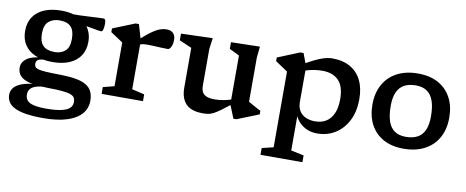

<svg xmlns="http://www.w3.org/2000/svg" viewBox="-65 -806 3219 1326"><g transform="rotate(10 1544.0 -142.5)"><path d="M278.5 235Q207 235 157.2 227Q107.5 219 77.2 203.5Q47 188 33.5 166Q20 144 20 116Q20 95 30.8 76.5Q41.5 58 65.5 43.8Q89.5 29.5 128.2 21Q167 12.5 223.5 11.5L267.5 11V20Q219 21.5 191.2 30.8Q163.5 40 152 56Q140.5 72 140.5 93Q140.5 119 154.5 135.2Q168.5 151.5 200.8 159.2Q233 167 286.5 167Q351.5 167 392 158.2Q432.5 149.5 451 132.2Q469.5 115 469.5 89.5Q469.5 72.5 463.5 60.5Q457.5 48.5 438.2 40.5Q419 32.5 380.8 28.5Q342.5 24.5 277.5 24Q212.5 23.5 170 16Q127.5 8.5 103.2 -5.5Q79 -19.5 69 -38.8Q59 -58 59 -82Q59 -119 94.2 -144.8Q129.5 -170.5 211.5 -177.5L215 -163.5Q186 -161.5 173.2 -153Q160.5 -144.5 160.5 -125.5Q160.5 -113.5 165.5 -105Q170.5 -96.5 188 -91.2Q205.5 -86 242.2 -83.5Q279 -81 342.5 -80.5Q406.5 -79.5 451.5 -71.8Q496.5 -64 524.8 -47.5Q553 -31 566.2 -4.2Q579.5 22.5 579.5 61Q579.5 114.5 545.5 153.5Q511.5 192.5 444.5 213.8Q377.5 235 278.5 235ZM275 -157.5Q204.5 -157.5 154.8 -178.5Q105 -199.5 78.5 -239.8Q52 -280 52 -337.5Q52 -395 79 -435.2Q106 -475.5 156 -496.8Q206 -518 275 -518Q326.5 -518 367.2 -505.5Q408 -493 436.5 -469.8Q465 -446.5 480.2 -413Q495.5 -379.5 495.5 -337.5Q495.5 -280 468.8 -239.8Q442 -199.5 392.5 -178.5Q343 -157.5 275 -157.5ZM278.5 -228Q322.5 -228 351.2 -253.2Q380 -278.5 380 -337.5Q380 -396 354.5 -422.8Q329 -449.5 273.5 -449.5Q229 -449.5 199.2 -424.2Q169.5 -399 169.5 -339.5Q169.5 -281.5 196 -254.8Q222.5 -228 278.5 -228ZM363 -458 337.5 -507Q371 -506.5 406.2 -507.8Q441.5 -509 473.8 -510.8Q506 -512.5 531 -513.8Q556 -515 569 -515Q579 -515 583 -507.2Q587 -499.5 587 -480.5Q587 -453 582.2 -439Q577.5 -425 570 -425Q562 -425 549 -427.2Q536 -429.5 513.8 -433.5Q491.5 -437.5 455 -443.5Q418.5 -449.5 363 -458Z M1015 -516.5Q1043.5 -516.5 1059.8 -500.2Q1076 -484 1076 -455.5Q1076 -422.5 1065.8 -403.5Q1055.5 -384.5 1044 -384.5Q1018.5 -384.5 994.2 -385.8Q970 -387 946 -388.2Q922 -389.5 897.5 -389.5Q884.5 -389.5 873.2 -388Q862 -386.5 850.2 -382Q838.5 -377.5 824.5 -369L809 -390Q852 -430.5 882.5 -455.2Q913 -480 935.8 -493.2Q958.5 -506.5 977.2 -511.5Q996 -516.5 1015 -516.5ZM850.5 -408.5V-68L938 -47.5V0H648V-47.5L726.5 -67.5V-374Q720 -378.5 706.5 -387.5Q693 -396.5 675.8 -408Q658.5 -419.5 640 -431.5V-457.5L794.5 -519.5H818Z M1326.5 -178.5Q1326.5 -150 1336 -132.2Q1345.5 -114.5 1367.2 -106.2Q1389 -98 1424.5 -98Q1454 -98 1485.8 -104Q1517.5 -110 1544.5 -119.5L1553.5 -90Q1508.5 -55 1480.2 -34.5Q1452 -14 1432.8 -4.2Q1413.5 5.5 1397 8.2Q1380.5 11 1358.5 11Q1278 11 1240.2 -28Q1202.5 -67 1202.5 -143V-420.5L1115.5 -458V-505L1337 -512L1326.5 -434.5ZM1574 11 1536 -83.5V-425.5L1466 -460V-506.5L1668 -511L1660 -433V-123Q1664.5 -120.5 1675.8 -114.2Q1687 -108 1700.8 -100.2Q1714.5 -92.5 1727.2 -85.8Q1740 -79 1748 -75V-50L1594.5 11Z M2277 -249.5Q2277 -338.5 2236.8 -380.2Q2196.5 -422 2122.5 -422Q2097 -422 2071 -418.2Q2045 -414.5 2020 -407.5Q1995 -400.5 1971 -389.5V-438Q2011.5 -462 2042.5 -477.5Q2073.5 -493 2097 -501.8Q2120.5 -510.5 2139 -514.2Q2157.5 -518 2174.5 -518Q2250 -518 2301.8 -488.2Q2353.5 -458.5 2380.2 -403.8Q2407 -349 2407 -273.5Q2407 -184.5 2374 -120.8Q2341 -57 2285.2 -23Q2229.5 11 2160.5 11Q2114 11 2077.8 -8Q2041.5 -27 2019.5 -58.5Q1997.5 -90 1993.5 -127.5H2005.5V157.5L2095.5 176.5V224H1801.5V176.5L1882 157V-374Q1875.5 -378.5 1862 -387.5Q1848.5 -396.5 1831.2 -408Q1814 -419.5 1795.5 -432V-457.5L1949.5 -520H1972.5L2006 -430.5V-183.5Q2006 -145 2022.2 -119.5Q2038.5 -94 2067 -81.5Q2095.5 -69 2131.5 -69Q2177.5 -69 2210 -89.8Q2242.5 -110.5 2259.8 -150.8Q2277 -191 2277 -249.5Z M2767 -72.5Q2816 -72.5 2849 -90.2Q2882 -108 2898.5 -145.2Q2915 -182.5 2915 -241.5Q2915 -307 2900 -349.5Q2885 -392 2854.5 -413.2Q2824 -434.5 2776 -434.5Q2727.5 -434.5 2694.8 -416.8Q2662 -399 2645.2 -361.5Q2628.5 -324 2628.5 -265Q2628.5 -200.5 2643.2 -157.5Q2658 -114.5 2688.8 -93.5Q2719.5 -72.5 2767 -72.5ZM2766 11Q2683.5 11 2624.5 -21.2Q2565.5 -53.5 2534 -112.8Q2502.5 -172 2502.5 -252.5Q2502.5 -333.5 2535.5 -393.2Q2568.5 -453 2630.2 -485.5Q2692 -518 2777 -518Q2859.5 -518 2918.5 -485.8Q2977.5 -453.5 3009.2 -394.5Q3041 -335.5 3041 -254.5Q3041 -173 3007.8 -113.5Q2974.5 -54 2912.8 -21.5Q2851 11 2766 11Z"/></g></svg>

Font: Newsreader 7pt Medium
Style: Regular
Weight: 500
Designer: Hugues Gentile
Foundry: Production Type
Version: Version 1.003